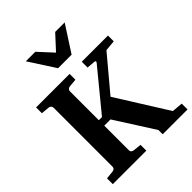

<svg xmlns="http://www.w3.org/2000/svg" viewBox="-253 -1052 1187 1187"><g transform="rotate(-45 341.0 -458.5)"><path d="M464.8 0V-37.1L301.8 -293H247.1V-78.1Q247.1 -68.4 253.4 -62.7Q259.8 -57.1 269 -56.2L321.8 -50.8V0H28.8V-50.8L82 -56.2Q91.3 -57.1 97.7 -62.7Q104 -68.4 104 -78.1V-592.8Q104 -602.5 97.7 -608.4Q91.3 -614.3 82 -615.2L28.8 -620.1V-670.9H321.8V-620.1L269 -615.2Q259.8 -614.3 253.4 -608.4Q247.1 -602.5 247.1 -592.8V-340.8H274.9L490.2 -603Q492.7 -606 491.5 -610.6Q490.2 -615.2 484.9 -615.2L428.2 -620.1V-670.9H657.2V-620.1Q646.5 -619.1 634.3 -618.2Q624 -617.2 611.6 -616Q599.1 -614.7 586.9 -613.8L400.9 -392.1L610.8 -57.1L682.1 -50.8V0ZM414.6 -746.1H296.4L185.5 -917.5H268.6L355.5 -823.2L442.4 -917.5H525.4Z"/></g></svg>

Font: Charis SIL Am
Style: Bold
Weight: 700
Foundry: SIL International
Version: Version 5.000